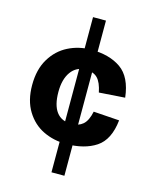

<svg xmlns="http://www.w3.org/2000/svg" viewBox="-128 -866 844 1047"><g transform="rotate(15 294.0 -342.0)"><path d="M40 -337Q40 -425 76.5 -485.5Q113 -546 172.5 -576Q232 -606 301 -606Q405 -606 470 -560.5Q535 -515 548 -401L402 -391Q391 -446 368 -469.5Q345 -493 301 -493Q248 -493 218 -451Q188 -409 188 -338Q188 -263 216.5 -225Q245 -187 301 -187Q341 -187 366 -208.5Q391 -230 402 -283L548 -273Q536 -161 470.5 -117.5Q405 -74 301 -74Q231 -74 172 -102.5Q113 -131 76.5 -190.5Q40 -250 40 -337ZM265 -780H338V96H265Z"/></g></svg>

Font: Uncut Sans VF
Style: Regular
Weight: 400
Designer: Kasper Nordkvist
Foundry: Uncut Type
Version: Version 1.100;FEAKit 1.0